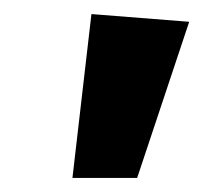

<svg xmlns="http://www.w3.org/2000/svg" viewBox="-20 -849 289 273"><path d="M249 -818 175 -596H83L110 -829Z"/></svg>

Font: Fira Sans SemiBold
Style: Italic
Weight: 600
Italic angle: -8°
Designer: bBox Type GmbH & Carrois Corporate GbR & Edenspiekermann AG
Foundry: bBox Type GmbH & Carrois Corporate GbR & Edenspiekermann AG
Version: Version 4.301